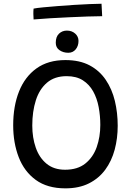

<svg xmlns="http://www.w3.org/2000/svg" viewBox="-20 -981 717 1026"><path d="M329.5 25.5Q233 25.5 171.2 -19.5Q109.5 -64.5 80 -141Q50.5 -217.5 50.5 -311.5Q50.5 -414 81.8 -492.5Q113 -571 175 -615.5Q237 -660 329.5 -660Q405.5 -660 458.8 -631.8Q512 -603.5 545.2 -554.2Q578.5 -505 593.8 -441.8Q609 -378.5 609 -309Q609 -241.5 592.8 -181Q576.5 -120.5 542.5 -74.2Q508.5 -28 455.5 -1.2Q402.5 25.5 329.5 25.5ZM328 -74Q394.5 -74 436 -107.2Q477.5 -140.5 496.8 -195Q516 -249.5 516 -313.5Q516 -362.5 507.2 -409Q498.5 -455.5 477.8 -492.8Q457 -530 422.5 -552Q388 -574 336 -574Q272 -574 231.2 -539.2Q190.5 -504.5 171.5 -444.8Q152.5 -385 152.5 -310Q152.5 -245.5 171.2 -191.8Q190 -138 229 -106Q268 -74 328 -74ZM337.5 -817.5Q364 -817.5 381.8 -801.5Q399.5 -785.5 399.5 -762.5Q399.5 -735.5 384.5 -717.2Q369.5 -699 345 -699Q318 -699 298 -712.8Q278 -726.5 278 -752.5Q278 -784.5 295.2 -801Q312.5 -817.5 337.5 -817.5ZM526 -894.5Q493.5 -894.5 447.8 -892.8Q402 -891 350.2 -888.8Q298.5 -886.5 248.8 -883.5Q199 -880.5 159.5 -877Q158.5 -891.5 158.2 -907Q158 -922.5 159.5 -935Q176.5 -938.5 211 -941.8Q245.5 -945 288.5 -948.5Q331.5 -952 376.2 -954.8Q421 -957.5 459.8 -959.2Q498.5 -961 522.5 -961Z"/></svg>

Font: Grandstander Thin
Style: Regular
Weight: 400
Version: Version 1.200